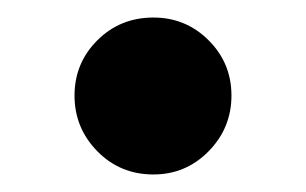

<svg xmlns="http://www.w3.org/2000/svg" viewBox="-20 -317 349 219"><path d="M155 -118Q117 -118 91 -144.5Q65 -171 65 -208Q65 -245 91 -271Q117 -297 155 -297Q192 -297 218 -271Q244 -245 244 -208Q244 -171 218 -144.5Q192 -118 155 -118Z"/></svg>

Font: El Messiri SemiBold
Style: Regular
Weight: 600
Designer: Mohamed Gaber
Foundry: Kief Type Foundry
Version: Version 2.020; ttfautohint (v1.8.3)